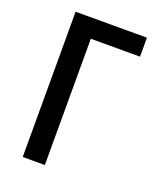

<svg xmlns="http://www.w3.org/2000/svg" viewBox="-136 -824 772 913"><g transform="rotate(20 250.0 -367.5)"><path d="M88 0V-735H449V-639H200V0Z"/></g></svg>

Font: Iosevka Algr
Style: Bold
Weight: 700
Monospace: yes
Designer: Belleve Invis
Foundry: Belleve Invis
Version: Version 26.0.2; ttfautohint (v1.8.3)